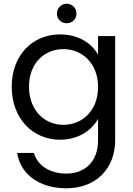

<svg xmlns="http://www.w3.org/2000/svg" viewBox="-20 -742 716 1032"><path d="M507 -275C507 -146 421 -71 321 -71C221 -71 136 -147 136 -276C136 -405 221 -478 321 -478C421 -478 507 -402 507 -275ZM43 -276C43 -105 156 9 303 9C403 9 474 -43 507 -103V12C507 129 434 191 337 191C246 191 182 147 162 80H72C91 197 193 270 337 270C497 270 599 163 599 12V-548H507V-448C474 -508 404 -557 303 -557C156 -557 43 -447 43 -276ZM339 -617C368 -617 391 -640 391 -669C391 -698 368 -722 339 -722C308 -722 286 -698 286 -669C286 -640 308 -617 339 -617Z"/></svg>

Font: Matrixport Regular
Style: Regular
Weight: 400
Designer: Ninad Kale (Devanagari), Jonny Pinhorn (Latin)
Foundry: Indian Type Foundry
Version: Version 3.200;PS 1.000;hotconv 16.6.54;makeotf.lib2.5.65590